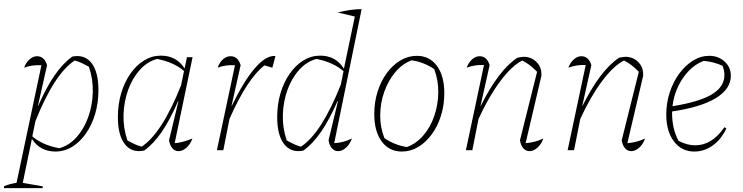

<svg xmlns="http://www.w3.org/2000/svg" viewBox="-56 -772 3818 987"><path d="M-36 195 -35 185Q-2 172 29 168L157 -437Q106 -439 68 -424Q77 -450 95.5 -466.5Q114 -483 134 -483Q172 -483 186 -437L139 -228L140 -227Q182 -323 224.5 -384.5Q267 -446 315 -481Q378 -494 414 -448.5Q450 -403 450 -309Q450 -243 433 -186Q416 -129 385.5 -85.5Q355 -42 315 -17.5Q275 7 229 7Q150 7 108 -58L61 168L164 186L163 195ZM110 -71Q163 -26 248 -10Q298 -23 336.5 -65.5Q375 -108 397 -168.5Q419 -229 421 -297Q423 -365 401 -429Q383 -439 365 -447.5Q347 -456 328 -461Q223 -392 126 -149Z M685 2Q622 15 586 -30.5Q550 -76 550 -170Q550 -236 567 -293Q584 -350 614.5 -393.5Q645 -437 685 -461.5Q725 -486 771 -486Q851 -486 893 -420L905 -478H934L842 -36Q883 -39 933 -60Q923 -31 903 -13Q883 5 862 5Q843 5 830 -10Q817 -25 813 -51L861 -250L859 -251Q818 -156 775.5 -94Q733 -32 685 2ZM599 -50Q617 -40 635 -31.5Q653 -23 672 -18Q777 -87 875 -334L890 -407Q838 -452 752 -469Q702 -456 663.5 -413.5Q625 -371 603 -310.5Q581 -250 579 -182Q577 -114 599 -50Z M1059 0 1152 -437Q1101 -439 1063 -424Q1072 -451 1090 -467Q1108 -483 1129 -483Q1167 -483 1181 -437L1134 -227H1135Q1198 -357 1255.5 -423Q1313 -489 1360 -484L1344 -424L1303 -436Q1259 -401 1215 -334Q1171 -267 1124 -162L1092 0Z M1788 -752H1789V-751ZM1504 2Q1441 15 1405 -30.5Q1369 -76 1369 -170Q1369 -236 1386 -293Q1403 -350 1433.5 -393.5Q1464 -437 1504 -461.5Q1544 -486 1590 -486Q1670 -486 1712 -419L1768 -687L1680 -708Q1718 -717 1746 -721Q1774 -725 1803 -725L1662 -36Q1708 -38 1753 -60Q1743 -31 1723 -13Q1703 5 1682 5Q1663 5 1650 -10Q1637 -25 1633 -51L1681 -251L1679 -252Q1637 -156 1594.5 -94.5Q1552 -33 1504 2ZM1418 -50Q1436 -40 1454 -31.5Q1472 -23 1491 -18Q1597 -87 1696 -337L1710 -406Q1657 -452 1571 -469Q1521 -456 1482.5 -413.5Q1444 -371 1422 -310.5Q1400 -250 1398 -182Q1396 -114 1418 -50Z M2010 7Q1944 7 1906 -45Q1868 -97 1868 -185Q1868 -247 1885 -301Q1902 -355 1932.5 -396.5Q1963 -438 2002.5 -461.5Q2042 -485 2087 -485Q2152 -485 2190 -433.5Q2228 -382 2228 -293Q2228 -232 2211 -177.5Q2194 -123 2163.5 -81.5Q2133 -40 2094 -16.5Q2055 7 2010 7ZM2035 -16Q2083 -33 2119.5 -75Q2156 -117 2176 -174.5Q2196 -232 2197 -295.5Q2198 -359 2176 -417Q2122 -453 2060 -462Q2012 -444 1976 -401Q1940 -358 1919.5 -300.5Q1899 -243 1898.5 -180.5Q1898 -118 1920 -62Q1971 -27 2035 -16Z M2339 0 2432 -438Q2385 -440 2343 -424Q2352 -450 2370.5 -466.5Q2389 -483 2409 -483Q2447 -483 2461 -437L2414 -227H2415Q2506 -410 2603 -475Q2614 -477 2621.5 -478.5Q2629 -480 2635 -480Q2675 -480 2701 -454Q2727 -428 2727 -393Q2727 -388 2727 -383Q2727 -378 2725 -373L2646 -36Q2696 -40 2737 -60Q2727 -31 2707 -13Q2687 5 2666 5Q2647 5 2634 -10Q2621 -25 2617 -51L2705 -403Q2683 -425 2666.5 -437.5Q2650 -450 2629 -461Q2575 -434 2516 -355Q2457 -276 2404 -161L2372 0Z M2862 0 2955 -438Q2908 -440 2866 -424Q2875 -450 2893.5 -466.5Q2912 -483 2932 -483Q2970 -483 2984 -437L2937 -227H2938Q3029 -410 3126 -475Q3137 -477 3144.5 -478.5Q3152 -480 3158 -480Q3198 -480 3224 -454Q3250 -428 3250 -393Q3250 -388 3250 -383Q3250 -378 3248 -373L3169 -36Q3219 -40 3260 -60Q3250 -31 3230 -13Q3210 5 3189 5Q3170 5 3157 -10Q3144 -25 3140 -51L3228 -403Q3206 -425 3189.5 -437.5Q3173 -450 3152 -461Q3098 -434 3039 -355Q2980 -276 2927 -161L2895 0Z M3513 7Q3448 7 3408.5 -45Q3369 -97 3369 -183Q3369 -243 3387 -297.5Q3405 -352 3436 -394Q3467 -436 3506.5 -460.5Q3546 -485 3590 -485Q3637 -485 3669 -455.5Q3701 -426 3701 -383Q3701 -315 3624.5 -268Q3548 -221 3399 -199Q3399 -193 3399 -187Q3399 -151 3407 -115.5Q3415 -80 3432 -48Q3476 -25 3518 -25Q3604 -25 3668 -118L3678 -112Q3652 -56 3608.5 -24.5Q3565 7 3513 7ZM3668 -386Q3668 -410 3658 -434Q3612 -455 3561 -459Q3517 -442 3483.5 -406.5Q3450 -371 3428.5 -324.5Q3407 -278 3401 -226Q3539 -248 3603.5 -287Q3668 -326 3668 -386Z"/></svg>

Font: Piazzolla Thin
Style: Italic
Weight: 100
Italic angle: -11.3°
Designer: Juan Pablo del Peral
Foundry: Huerta Tipografica
Version: Version 1.330